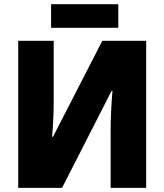

<svg xmlns="http://www.w3.org/2000/svg" viewBox="-20 -912 797 932"><path d="M68.4 -713.9H240.7V-422.9Q240.7 -403.3 240.2 -381.8Q239.7 -360.4 238.8 -337.6Q237.8 -314.9 236.3 -292.2Q234.9 -269.5 232.9 -248H237.3L476.6 -713.9H689.5V0H517.1V-283.7Q517.1 -301.3 517.6 -323.5Q518.1 -345.7 519.3 -370.6Q520.5 -395.5 522.2 -420.9Q523.9 -446.3 525.9 -470.7H521.5L281.2 0H68.4ZM554.2 -891.6V-776.9H228V-891.6Z"/></svg>

Font: Open Sans SemiCondensed ExtraBold
Style: Regular
Weight: 800
Width: 4
Designer: Monotype Design Team
Foundry: Monotype Imaging Inc.
Version: Version 3.000